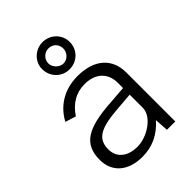

<svg xmlns="http://www.w3.org/2000/svg" viewBox="-233 -907 1024 1024"><g transform="rotate(-45 279.0 -395.0)"><path d="M225 10C301 10 363 -20 414 -78L419 0H482V-369C482 -474 412 -540 284 -540C179 -540 105 -487 66 -413L126 -394C167 -455 218 -483 281 -483C361 -483 411 -437 411 -363V-323L306 -315C125 -303 52 -258 52 -140C52 -46 120 10 225 10ZM384 -698C384 -755 338 -800 280 -800C224 -800 177 -755 177 -700C177 -640 223 -595 280 -595C338 -595 384 -639 384 -698ZM244 -47C172 -47 124 -84 124 -147C124 -231 182 -256 323 -266L411 -273V-173C411 -109 321 -47 244 -47ZM335 -697C335 -668 311 -640 279 -640C250 -640 222 -668 222 -697C222 -731 250 -754 279 -754C311 -754 335 -731 335 -697Z"/></g></svg>

Font: Cheyenne Sans Light
Style: Regular
Weight: 300
Designer: The Public Sans project authors (U.S. Web Design System), Libre Franklin designed by Pablo Impallari and Rodrigo Fuenzal
Foundry: The Cheyenne Sans Project Authors
Version: Version 2.007